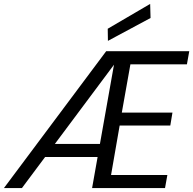

<svg xmlns="http://www.w3.org/2000/svg" viewBox="-34 -962 988 982"><path d="M-14 0 509 -700H934L922 -633H633L589 -386H848L837 -320H578L534 -67H822L810 0H437L549 -631L78 0ZM150 -159 197 -226H515L503 -159ZM518 -753 517 -815 734 -942 736 -870Z"/></svg>

Font: DM Sans 16pt
Style: Italic
Weight: 400
Italic angle: -10°
Version: Version 4.004;gftools[0.9.30]